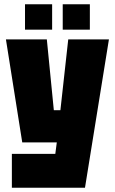

<svg xmlns="http://www.w3.org/2000/svg" viewBox="-20 -886 542 906"><path d="M36 0V-160H241L248 -214H85L8 -700H201L234 -366H265L302 -700H494L381 0ZM98 -746V-866H226V-746ZM276 -746V-866H404V-746Z"/></svg>

Font: Tektur Condensed ExtraBold
Style: Regular
Weight: 800
Width: 3
Designer: Adam Jagosz
Foundry: Adam Jagosz
Version: Version 1.005;gftools[0.9.30]